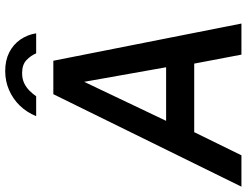

<svg xmlns="http://www.w3.org/2000/svg" viewBox="-127 -823 948 738"><g transform="rotate(-90 347.0 -454.0)"><path d="M-1.5 0 354 -723H482.5L625.5 0H506L471.5 -181.5H208L119 0ZM251.5 -289.5H457.5L401.5 -604.5ZM269.5 -789Q284.5 -825.5 310.2 -852Q336 -878.5 370 -893.2Q404 -908 443.5 -908Q484 -908 514.5 -892.5Q545 -877 563.8 -850Q582.5 -823 588 -789H511Q502.5 -809.5 485 -826.2Q467.5 -843 435 -843Q412.5 -843 395.8 -834.8Q379 -826.5 366.8 -814Q354.5 -801.5 346 -789Z"/></g></svg>

Font: Public Sans Thin SemiBold
Style: Italic
Weight: 600
Italic angle: -8°
Version: Version 2.001